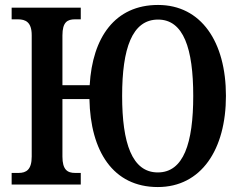

<svg xmlns="http://www.w3.org/2000/svg" viewBox="-20 -745 980 775"><path d="M617 10C792 10 892 -141 892 -358C892 -576 792 -725 618 -725C444 -725 353 -594 342 -401H232V-602C232 -656 252 -667 283 -667H306V-714H27V-667H52C83 -667 108 -656 108 -603V-113C108 -60 86 -47 55 -47H27V0H306V-47H283C252 -47 232 -60 232 -113V-345H341C345 -135 436 10 617 10ZM617 -49C513 -49 473 -167 473 -358C473 -549 513 -666 618 -666C721 -666 760 -549 760 -358C760 -167 721 -49 617 -49Z"/></svg>

Font: Noto Serif Condensed Semi
Style: Regular
Weight: 600
Width: 3
Designer: Monotype Design Team
Foundry: Monotype Imaging Inc.
Version: Version 1.002